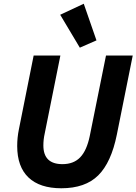

<svg xmlns="http://www.w3.org/2000/svg" viewBox="-20 -995 730 1027"><path d="M407 -740 302 -916 428 -975 496 -779ZM160 -698H303L219 -280Q212 -249 212 -217Q212 -117 314 -117Q374 -117 409 -153.5Q444 -190 460 -267L547 -698H690L605 -275Q575 -126 505.5 -57Q436 12 308 12Q193 12 132.5 -45.5Q72 -103 72 -214Q72 -259 81 -303Z"/></svg>

Font: Aneliza
Style: Bold Italic
Weight: 700
Italic angle: -11.31°
Designer: Mike Abbink, Paul van der Laan, Pieter van Rosmalen
Foundry: Bold Monday
Version: Version 3.0